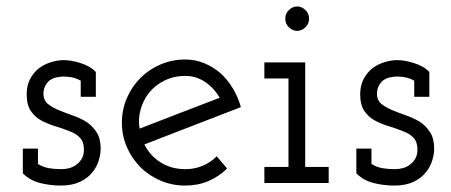

<svg xmlns="http://www.w3.org/2000/svg" viewBox="-20 -569 1401 597"><path d="M267 -33Q281 -50 287 -70Q293 -90 293 -106Q293 -138 280.5 -157.5Q268 -177 249 -190Q229 -202 206 -210Q183 -218 164 -226Q144 -234 130 -245Q116 -256 115 -276Q115 -290 120 -300.5Q125 -311 133 -318Q142 -325 154 -328Q166 -331 178 -331Q193 -331 206 -328Q219 -325 231 -318V-268H278V-345Q269 -355 256 -362Q243 -369 230 -373Q214 -378 201.5 -380Q189 -382 177 -382Q159 -382 138 -375.5Q117 -369 100 -356Q84 -343 73.5 -323Q63 -303 63 -276Q63 -242 76.5 -223Q90 -204 109 -194Q130 -183 153.5 -176Q177 -169 196 -161Q216 -154 228.5 -141Q241 -128 241 -104Q241 -88 235 -77Q229 -66 220 -59Q209 -50 196.5 -46.5Q184 -43 171 -43Q150 -43 132.5 -46Q115 -49 98 -59V-107H51V-30Q73 -8 104.5 0Q136 8 169 8Q204 8 228.5 -3.5Q253 -15 267 -33Z M556 -333Q590 -333 618 -314Q646 -295 663 -265Q600 -241 538 -217Q476 -193 414 -169Q409 -199 417 -228Q425 -257 443 -280Q462 -304 491.5 -318.5Q521 -333 556 -333ZM686 -45 654 -83Q635 -64 610 -53.5Q585 -43 556 -43Q513 -43 479.5 -64Q446 -85 429 -120Q504 -149 579 -178Q654 -207 729 -236Q720 -268 703.5 -295Q687 -322 666 -341Q643 -361 615 -372.5Q587 -384 556 -384Q515 -384 479 -368.5Q443 -353 417 -327Q390 -300 374.5 -264Q359 -228 359 -188Q359 -147 374.5 -111.5Q390 -76 417 -49Q443 -23 479 -7.5Q515 8 556 8Q595 8 628 -6Q661 -20 686 -45Z M1002 0V-50H929V-375H802V-325H877V-50H802V0ZM941 -511Q941 -527 929.5 -538Q918 -549 904 -549Q890 -549 878.5 -538Q867 -527 867 -511Q867 -495 878.5 -484Q890 -473 904 -473Q918 -473 929.5 -484Q941 -495 941 -511Z M1304 -33Q1318 -50 1324 -70Q1330 -90 1330 -106Q1330 -138 1317.5 -157.5Q1305 -177 1286 -190Q1266 -202 1243 -210Q1220 -218 1201 -226Q1181 -234 1167 -245Q1153 -256 1152 -276Q1152 -290 1157 -300.5Q1162 -311 1170 -318Q1179 -325 1191 -328Q1203 -331 1215 -331Q1230 -331 1243 -328Q1256 -325 1268 -318V-268H1315V-345Q1306 -355 1293 -362Q1280 -369 1267 -373Q1251 -378 1238.5 -380Q1226 -382 1214 -382Q1196 -382 1175 -375.5Q1154 -369 1137 -356Q1121 -343 1110.5 -323Q1100 -303 1100 -276Q1100 -242 1113.5 -223Q1127 -204 1146 -194Q1167 -183 1190.5 -176Q1214 -169 1233 -161Q1253 -154 1265.5 -141Q1278 -128 1278 -104Q1278 -88 1272 -77Q1266 -66 1257 -59Q1246 -50 1233.5 -46.5Q1221 -43 1208 -43Q1187 -43 1169.5 -46Q1152 -49 1135 -59V-107H1088V-30Q1110 -8 1141.5 0Q1173 8 1206 8Q1241 8 1265.5 -3.5Q1290 -15 1304 -33Z"/></svg>

Font: Josefin Slab Thin Medium
Style: Regular
Weight: 500
Version: Version 2.000